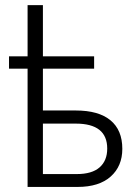

<svg xmlns="http://www.w3.org/2000/svg" viewBox="-20 -738 550 758"><path d="M149.4 -50.8H283.2Q342.8 -50.8 373 -77.1Q403.3 -103.5 403.3 -151.4Q403.3 -250 279.3 -250H149.4ZM15.6 -466.8V-515.6H88.9V-717.8H149.4V-515.6H351.6V-466.8H149.4V-301.8H279.3Q369.1 -301.8 416 -263.2Q462.9 -224.6 462.9 -150.4Q462.9 -82 417 -41Q371.1 0 286.1 0H88.9V-466.8Z"/></svg>

Font: Gothic A1 Light
Style: Regular
Weight: 300
Version: Version 2.50